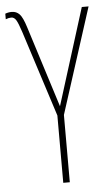

<svg xmlns="http://www.w3.org/2000/svg" viewBox="-75 -754 449 790"><g transform="rotate(-5 149.0 -359.5)"><path d="M62 -650 168 -315 293 -714H321L181 -278V0H154V-278L40 -633Q28 -670 20 -683Q12 -696 0 -696Q-11 -696 -23 -691V-714Q-10 -719 4 -719Q23 -719 36 -705.5Q49 -692 62 -650Z"/></g></svg>

Font: Noto Sans Display Thin Cond
Style: Regular
Weight: 250
Width: 3
Designer: Monotype Design team
Foundry: Monotype Imaging Inc.
Version: Version 1.000